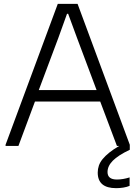

<svg xmlns="http://www.w3.org/2000/svg" viewBox="-20 -760 704 1000"><path d="M585 220Q489 220 489 139Q489 120 495 102.5Q501 85 514.5 68.5Q528 52 549 35Q570 18 601 0H589L502 -231H162L76 0H9V-6L281 -740H384L656 -6V20Q595 49 567.5 77Q540 105 540 136Q540 175 589 175Q620 175 655 164V208Q641 214 622.5 217Q604 220 585 220ZM483 -291 381 -563 335 -688H329L284 -563L182 -291Z"/></svg>

Font: Encode Sans Normal
Style: Light
Weight: 300
Designer: Pablo Impallari, Andres Torresi
Foundry: Pablo Impallari, Andres Torresi
Version: Version 1.000; ttfautohint (v1.00) -l 8 -r 50 -G 200 -x 14 -